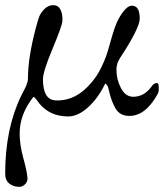

<svg xmlns="http://www.w3.org/2000/svg" viewBox="-23 -436 634 742"><path d="M397 -90Q395 -104 386 -112Q384 -114 383 -112Q356 -56 317 -21Q278 14 241 14Q170 14 129 -36Q127 -39 121 -47Q115 -55 111 -59Q107 -63 105 -60Q53 6 53 80Q53 124 67 174.5Q81 225 83 250Q85 264 75 275Q65 286 51 286Q28 286 12.5 273Q-3 260 -3 236Q-3 61 59 -66Q62 -72 68.5 -84.5Q75 -97 77.5 -102.5Q80 -108 82.5 -116.5Q85 -125 85 -132Q85 -214 116 -330Q123 -357 128.5 -371.5Q134 -386 148.5 -401Q163 -416 183 -416Q203 -416 211.5 -397Q220 -378 218 -354Q217 -336 180 -247.5Q143 -159 143 -130Q143 -51 191 -48Q271 -44 333 -120Q353 -144 367 -172.5Q381 -201 388 -221.5Q395 -242 404.5 -276.5Q414 -311 421 -330Q432 -362 451 -388Q470 -414 487 -414Q517 -414 517 -364Q517 -328 441 -212Q427 -191 427 -166Q427 -129 444.5 -95.5Q462 -62 492 -62Q536 -62 566 -106Q572 -115 585 -115Q590 -115 590.5 -98Q591 -81 587 -74Q540 12 477 12Q441 12 424 -16Q407 -44 397 -90Z"/></svg>

Font: EB Garamond 08
Style: Italic
Weight: 400
Italic angle: -14°
Version: Version 0.016